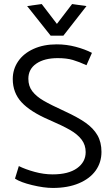

<svg xmlns="http://www.w3.org/2000/svg" viewBox="-20 -915 553 948"><path d="M241 13Q315 13 369.5 -10Q424 -33 452.5 -73Q481 -113 481 -165Q481 -213 461 -247.5Q441 -282 402.5 -309Q364 -336 301 -365Q231 -397 195 -418Q159 -439 139.5 -464.5Q120 -490 120 -526Q120 -574 159.5 -601Q199 -628 265 -628Q309 -628 339.5 -619Q370 -610 407 -593L434 -654Q399 -672 353.5 -684Q308 -696 260 -696Q195 -696 145.5 -673.5Q96 -651 69.5 -612Q43 -573 43 -525Q43 -457 86.5 -410Q130 -363 223 -323Q288 -295 325.5 -273.5Q363 -252 383 -225.5Q403 -199 403 -164Q403 -115 360.5 -84.5Q318 -54 240 -54Q196 -54 150.5 -66.5Q105 -79 73 -95L54 -33Q81 -15 139 -1Q197 13 241 13ZM114 -885 230 -739H293L407 -885L336 -895L261 -797L186 -895Z"/></svg>

Font: Catamaran
Style: Regular
Weight: 400
Designer: Pria Ravichandran
Version: Version 1.000;PS 001.000;hotconv 1.0.70;makeotf.lib2.5.58329